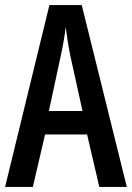

<svg xmlns="http://www.w3.org/2000/svg" viewBox="-20 -734 518 754"><path d="M370 0H478L301 -714H174L0 0H109L157 -206H322ZM256 -516 304 -298H172L219 -517C228 -556 234 -595 238 -628C242 -595 248 -556 256 -516Z"/></svg>

Font: Noto Sans Bengali ExtraCondensed Medium
Style: Regular
Weight: 500
Width: 2
Designer: Joana Ranito - Universal Thirst; Jelle Bosma - Monotype Design Team
Foundry: Universal Thirst ehf.
Version: Version 3.000